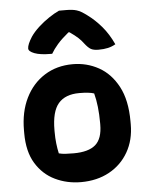

<svg xmlns="http://www.w3.org/2000/svg" viewBox="-56 -858 713 916"><g transform="rotate(-5 300.0 -400.0)"><path d="M304 -552Q371 -552 428 -520.5Q485 -489 520 -423.5Q555 -358 555 -256V-242Q555 -167 522 -109.5Q489 -52 430.5 -20Q372 12 295 12Q228 12 171 -15.5Q114 -43 79.5 -99.5Q45 -156 45 -244V-258Q45 -346 77.5 -412Q110 -478 168.5 -515Q227 -552 304 -552ZM323 -412Q256 -412 223 -373.5Q190 -335 190 -246V-239Q190 -208 193 -182Q196 -156 201 -134Q216 -130 232 -129Q248 -128 272 -128Q343 -128 376.5 -157Q410 -186 410 -254V-261Q410 -344 394 -404Q371 -412 323 -412ZM261 -812H297Q326 -812 345.5 -806Q365 -800 393 -779Q430 -752 461 -715.5Q492 -679 515 -629Q498 -619 478.5 -614.5Q459 -610 433 -610Q410 -610 397 -617Q384 -624 367 -646Q357 -660 342.5 -673.5Q328 -687 302 -705H297Q263 -677 243 -654Q223 -631 211 -610H205Q154 -610 126.5 -620.5Q99 -631 99 -645Q99 -664 122 -700Q137 -722 161 -744Q185 -766 212 -784Q239 -802 261 -812Z"/></g></svg>

Font: Recursive Mn Csl St XBd
Style: Regular
Weight: 800
Monospace: yes
Version: Version 1.079;hotconv 1.0.112;makeotfexe 2.5.65598; ttfautoh